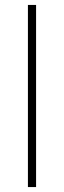

<svg xmlns="http://www.w3.org/2000/svg" viewBox="-20 -757 259 777"><path d="M93 0V-737H126V0Z"/></svg>

Font: Tomorrow ExtraLight
Style: Regular
Weight: 275
Designer: Tony de Marco, Monica Rizzolli
Foundry: Just in Type
Version: Version 2.002